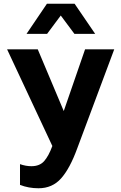

<svg xmlns="http://www.w3.org/2000/svg" viewBox="-20 -776 648 1027"><path d="M87 213V102Q118 113 148 113Q192 113 216 86Q240 59 260 5L18 -512H182L321 -182L435 -512H591L393 18Q354 125 307 178Q260 231 186 231Q133 231 87 213ZM232 -595H122L231 -756H379L489 -595H378L305 -693Z"/></svg>

Font: Metropolitano
Style: Bold
Weight: 700
Designer: Fonts by Alex Slobzheninov & Chris M. Simpson / Changes by Cristiano Sobral
Foundry: Fonts by Alex Slobzheninov & Chris M. Simpson / Changes by Cristiano Sobral
Version: Version 1.00;August 30, 2020;FontCreator 13.0.0.2681 64-bit